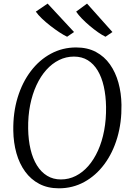

<svg xmlns="http://www.w3.org/2000/svg" viewBox="-20 -1010 705 1040"><path d="M299 10Q238.5 10 192.8 -14Q147 -38 116 -80.8Q85 -123.5 69 -180.2Q53 -237 52 -302.5Q50.5 -399.5 75.5 -481.5Q100.5 -563.5 146.8 -624.5Q193 -685.5 255.8 -719.2Q318.5 -753 392.5 -753Q454 -753 499.8 -728.5Q545.5 -704 575.8 -661Q606 -618 621.5 -562Q637 -506 638 -442.5Q639.5 -346.5 615.2 -264.2Q591 -182 545.2 -120.5Q499.5 -59 436.8 -24.5Q374 10 299 10ZM310 -38Q352.5 -38 390.2 -57Q428 -76 458.5 -111Q489 -146 511 -194.8Q533 -243.5 544.2 -303.2Q555.5 -363 554.5 -431Q553.5 -491.5 542.2 -541.5Q531 -591.5 509.2 -627.8Q487.5 -664 455.5 -683.8Q423.5 -703.5 380.5 -703.5Q338 -703.5 300 -684.8Q262 -666 231 -631.5Q200 -597 177.5 -548.5Q155 -500 143.2 -440.5Q131.5 -381 132.5 -313Q133.5 -251.5 145.5 -201Q157.5 -150.5 180.2 -114Q203 -77.5 235.5 -57.8Q268 -38 310 -38ZM589 -836.5 551.5 -811Q533.5 -819.5 511 -835.2Q488.5 -851 465.8 -870.2Q443 -889.5 423.5 -909.5Q404 -929.5 392.5 -947L451.5 -990.5ZM381 -836.5 343.5 -811Q325.5 -819.5 301.5 -835.2Q277.5 -851 252.8 -870.2Q228 -889.5 207 -909.5Q186 -929.5 174 -947L238 -990.5Z"/></svg>

Font: Merriweather 7pt Light
Style: Italic
Weight: 300
Italic angle: -7.8°
Designer: Eben Sorkin
Foundry: Eben Sorkin
Version: Version 2.200;gftools[0.9.31]